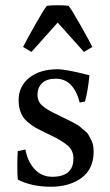

<svg xmlns="http://www.w3.org/2000/svg" viewBox="-20 -696 421 732"><path d="M179 -22Q260 -22 260 -92Q260 -123 237 -142Q214 -161 172 -181Q130 -201 115 -209.5Q100 -218 84 -232Q51 -261 51 -314Q51 -367 91.5 -399.5Q132 -432 200 -432Q232 -432 321 -409Q315 -348 304 -309L284 -305Q260 -396 193 -396Q158 -396 140.5 -379Q123 -362 123 -335.5Q123 -309 141 -293.5Q159 -278 184 -266Q209 -254 227 -245L249 -234Q279 -219 285.5 -212.5Q292 -206 303 -197.5Q314 -189 317.5 -181.5Q321 -174 327 -164Q337 -146 337 -118Q337 -52 291 -18Q245 16 173.5 16Q102 16 48 -11Q46 -25 46 -65.5Q46 -106 48 -120L77 -126Q85 -80 112 -51Q139 -22 179 -22ZM241 -674Q250 -665 286 -601.5Q322 -538 332 -517L300 -498L200 -610L100 -498L68 -517Q78 -538 114 -601.5Q150 -665 159 -674Q175 -676 200 -676Q225 -676 241 -674Z"/></svg>

Font: Buenard
Style: Regular
Weight: 400
Designer: Gustavo Ibarra
Foundry: FontFuror
Version: Version 1.001 2011